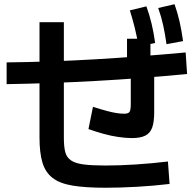

<svg xmlns="http://www.w3.org/2000/svg" viewBox="-20 -872 920 902"><path d="M165.6 -225.6V-767.8H280V-225.6Q280 -182.2 286.7 -157.2Q293.3 -132.2 313.9 -118.3Q334.4 -104.4 373.3 -99.4Q412.2 -94.4 475.6 -94.4Q542.2 -94.4 618.9 -99.4Q695.6 -104.4 768.9 -113.3L776.7 -7.8Q702.2 1.1 622.2 5.6Q542.2 10 475.6 10Q381.1 10 321.1 0Q261.1 -10 227.2 -36.1Q193.3 -62.2 179.4 -108.3Q165.6 -154.4 165.6 -225.6ZM395.6 -265.6 416.7 -370Q455.6 -357.8 482.8 -350.6Q510 -343.3 528.9 -340.6Q547.8 -337.8 563.3 -337.8Q582.2 -337.8 588.3 -346.1Q594.4 -354.4 594.4 -383.3V-575.6H576.7V-690H686.7V-575.6H704.4V-344.4Q704.4 -298.9 695 -272.8Q685.6 -246.7 662.8 -235Q640 -223.3 600 -223.3Q572.2 -223.3 537.2 -228.3Q502.2 -233.3 466.1 -243.3Q430 -253.3 395.6 -265.6ZM631.1 -653.3Q623.3 -700 613.3 -740.6Q603.3 -781.1 590 -823.3L667.8 -842.2Q682.2 -802.2 692.2 -760.6Q702.2 -718.9 708.9 -670ZM762.2 -664.4Q755.6 -712.2 746.7 -752.8Q737.8 -793.3 723.3 -834.4L800 -852.2Q814.4 -811.1 823.9 -769.4Q833.3 -727.8 840 -678.9ZM11.1 -578.9Q216.7 -581.1 425.6 -593.3Q634.4 -605.6 852.2 -625.6L858.9 -524.4Q641.1 -503.3 430 -491.7Q218.9 -480 11.1 -476.7Z"/></svg>

Font: Paperlogy 6 SemiBold
Style: Regular
Weight: 600
Designer: redesigned by Lee Juim, glyphs from Gmarket Sans & Montserrat
Foundry: PT&
Version: Version 1.001